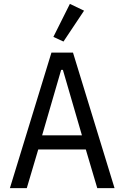

<svg xmlns="http://www.w3.org/2000/svg" viewBox="-20 -969 640 989"><path d="M481 0 422 -199H177L118 0H31L245 -698H356L570 0ZM304 -609H295L197 -272H402ZM307 -755 255 -779 340 -949 413 -914Z"/></svg>

Font: iA Writer Duo S
Style: Regular
Weight: 400
Designer: Mike Abbink, Paul van der Laan, Pieter van Rosmalen, Oliver Reichenstein
Foundry: Bold Monday and Information Architects Inc.
Version: Version 2.000